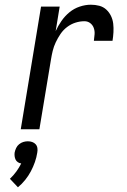

<svg xmlns="http://www.w3.org/2000/svg" viewBox="-20 -548 540 814"><path d="M68 0 154 -520H233L216 -416Q226 -438 240.5 -459Q255 -480 274.5 -496Q294 -512 318 -520Q342 -528 365 -528Q384 -528 401 -523.5Q418 -519 430.5 -507.5Q443 -496 450.5 -480.5Q458 -465 460 -447.5Q462 -430 461 -411.5Q460 -393 457 -375H378Q380 -389 381 -403Q382 -417 377.5 -429.5Q373 -442 362.5 -450Q352 -458 338 -458Q319 -458 300 -452Q281 -446 264.5 -433.5Q248 -421 236.5 -404Q225 -387 216.5 -369Q208 -351 203.5 -332.5Q199 -314 196 -295L147 0ZM56 246 22 210Q37 196 49 179.5Q61 163 70 145Q62 144 55.5 139.5Q49 135 46 128.5Q43 122 42 114.5Q41 107 42 99Q44 89 48.5 79.5Q53 70 61 63.5Q69 57 78.5 54Q88 51 98 51Q108 51 116.5 54Q125 57 131 63.5Q137 70 138.5 79.5Q140 89 138 99Q135 119 128 139Q121 159 111 178Q101 197 87 214.5Q73 232 56 246Z"/></svg>

Font: Iosevka
Style: Italic
Weight: 400
Italic angle: -9°
Monospace: yes
Designer: Belleve Invis
Foundry: Belleve Invis
Version: Version 32.5.0; ttfautohint (v1.8.4)